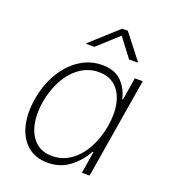

<svg xmlns="http://www.w3.org/2000/svg" viewBox="-140 -865 871 981"><g transform="rotate(20 295.5 -375.0)"><path d="M230 11.7Q164.6 11.7 121.6 -24.7Q78.6 -61 62 -125Q45.4 -189 59.1 -271.5Q72.8 -353.5 110.6 -417.2Q148.4 -481 203.6 -517.1Q258.8 -553.2 324.2 -553.2Q394 -553.2 431.2 -514.6Q468.3 -476.1 478.5 -423.8H482.9L502.9 -545.9H545.9L455.6 0H413.6L433.1 -119.1H427.7Q399.9 -66.4 349.9 -27.3Q299.8 11.7 230 11.7ZM240.7 -28.3Q296.4 -28.3 341.3 -60.1Q386.2 -91.8 416.3 -147Q446.3 -202.1 458 -272Q469.7 -341.3 457.5 -396Q445.3 -450.7 410.9 -481.9Q376.5 -513.2 320.8 -513.2Q264.6 -513.2 219.5 -481.4Q174.3 -449.7 144 -395Q113.8 -340.3 102.1 -272Q90.8 -203.1 103 -147.9Q115.2 -92.8 149.9 -60.5Q184.6 -28.3 240.7 -28.3ZM253.9 -626.5H208.5L209 -629.9L355.5 -762.2H386.2L489.3 -629.9L488.3 -626.5H442.4L365.2 -728Z"/></g></svg>

Font: Inter Extra Light
Style: Italic
Weight: 200
Italic angle: -9.39999°
Designer: Rasmus Andersson
Foundry: rsms
Version: Version 4.000;git-3c8e0fc